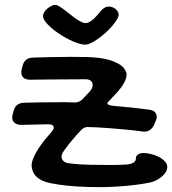

<svg xmlns="http://www.w3.org/2000/svg" viewBox="-20 -747 702 783"><path d="M66.9 -237.8Q49.8 -237.8 39.8 -245.8Q29.8 -253.9 29.8 -269Q29.8 -272 30.5 -275.1Q31.2 -278.3 32.2 -282.2L35.2 -293Q42.5 -326.7 78.1 -328.1Q114.3 -329.1 149.9 -329.6Q185.5 -330.1 221.2 -330.1Q237.8 -330.1 253.7 -330.1Q269.5 -330.1 285.2 -329.1Q303.2 -329.1 315.9 -341.8L344.2 -372.1Q351.6 -379.4 354.7 -386.7Q357.9 -394 357.9 -400.9Q357.9 -410.2 351.3 -416.5Q344.7 -422.9 332 -423.8Q249 -423.8 191.7 -422.9Q134.3 -421.9 104 -421.9Q66.9 -421.9 66.9 -453.1Q66.9 -456.1 67.4 -459.5Q67.9 -462.9 68.8 -466.8L71.8 -477.1Q79.6 -512.2 116.2 -512.2Q153.8 -513.2 191.4 -514.2Q229 -515.1 267.1 -515.1Q303.7 -515.1 332.5 -514.4Q361.3 -513.7 384.5 -510.7Q407.7 -507.8 426.3 -502.4Q444.8 -497.1 461.9 -487.8Q474.1 -481 480.2 -474.9Q486.3 -468.8 490.2 -461.9Q492.7 -457.5 494.4 -452.9Q496.1 -448.2 496.1 -441.9Q496.1 -432.6 492.2 -422.9Q487.8 -410.6 479.2 -397.9Q470.7 -385.3 460.2 -373.3Q449.7 -361.3 438.7 -350.1Q427.7 -338.9 418.9 -329.1Q418 -328.1 418 -326.2Q418 -321.3 425.8 -318.6Q433.6 -315.9 446.8 -314.9Q482.4 -312 517.1 -308.3Q551.8 -304.7 586.9 -299.8Q602.1 -298.3 610.6 -290.8Q619.1 -283.2 619.1 -271Q619.1 -261.7 613.8 -251Q612.3 -248 611.1 -245.1Q609.9 -242.2 608.9 -238.8Q595.2 -210 567.9 -210Q566.4 -210 564.5 -210.4Q562.5 -210.9 560.1 -210.9Q532.7 -214.8 499.8 -218Q466.8 -221.2 435.3 -223.6Q403.8 -226.1 377.7 -227.5Q351.6 -229 337.9 -229Q322.8 -229 311 -216.8Q291 -195.3 274.7 -176Q258.3 -156.7 241.2 -132.8Q236.3 -126 233.6 -120.1Q231 -114.3 231 -107.9Q231 -97.7 239 -90.1Q247.1 -82.5 261.2 -81.1Q303.2 -75.7 347.9 -75Q392.6 -74.2 439.9 -74.2Q453.6 -74.2 467.8 -74.7Q481.9 -75.2 496.1 -76.2Q534.2 -79.1 534.2 -101.1Q534.2 -110.8 542.2 -116.9Q550.3 -123 565.9 -123Q576.7 -123 593.3 -119.4Q609.9 -115.7 625 -108.4Q640.1 -101.1 651.1 -90.3Q662.1 -79.6 662.1 -65.9Q662.1 -55.2 655.8 -44.9Q649.4 -34.7 639.2 -26.1Q628.9 -17.6 616.7 -11.5Q604.5 -5.4 592.8 -2.9Q550.8 5.9 494.9 11Q439 16.1 380.9 16.1Q335.4 16.1 293.9 13.4Q252.4 10.7 220.2 5.9Q202.6 3.4 184.6 -0.2Q166.5 -3.9 151.1 -11.2Q135.7 -18.6 124.5 -30.8Q113.3 -43 109.9 -63Q109.9 -65.4 109.4 -66.9Q108.9 -68.4 108.9 -70.8Q108.9 -85.9 116.7 -104.2Q124.5 -122.6 136.7 -141.1Q148.9 -159.7 163.3 -177.5Q177.7 -195.3 190.9 -210Q199.2 -219.7 199.2 -227.1Q199.2 -232.9 193.4 -236.6Q187.5 -240.2 176.8 -240.2L66.9 -237.8ZM390.1 -701.2Q397.5 -710 405.8 -715.1Q414.1 -720.2 423.3 -720.2Q431.2 -720.2 438.5 -717.5Q445.8 -714.8 451.4 -710.2Q457 -705.6 460.4 -699.7Q463.9 -693.8 463.9 -688Q463.9 -679.2 456.3 -666.5Q448.7 -653.8 436.8 -640.1Q424.8 -626.5 409.9 -613Q395 -599.6 379.9 -588.9Q364.7 -578.1 351.1 -571.5Q337.4 -564.9 328.1 -564.9Q314.5 -564.9 296.4 -571Q278.3 -577.1 259.3 -586.9Q240.2 -596.7 221.4 -609.1Q202.6 -621.6 188 -634.5Q173.3 -647.5 164.3 -659.7Q155.3 -671.9 155.3 -681.2Q155.3 -689 160.4 -697.3Q165.5 -705.6 173.3 -712.2Q181.2 -718.8 189.7 -722.9Q198.2 -727.1 205.1 -727.1Q211.9 -727.1 221.2 -721.4Q230.5 -715.8 241.5 -707.8Q252.4 -699.7 264.2 -689.9Q275.9 -680.2 287.4 -672.1Q298.8 -664.1 309.6 -658.4Q320.3 -652.8 329.1 -652.8Q336.9 -652.8 345 -657.5Q353 -662.1 361.1 -669.2Q369.1 -676.3 376.5 -684.8Q383.8 -693.4 390.1 -701.2Z"/></svg>

Font: Gochi Hand
Style: Regular
Weight: 400
Designer: Juan Pablo del Peral
Foundry: Juan Pablo del Peral
Version: Version 1.001